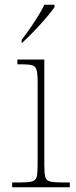

<svg xmlns="http://www.w3.org/2000/svg" viewBox="-20 -786 320 806"><path d="M31 0V-20H61Q97 -20 113.5 -24Q130 -28 134 -43.5Q138 -59 138 -94V-442Q138 -477 133.5 -492.5Q129 -508 115 -512Q101 -516 71 -516H53V-536H166V-94Q166 -59 170 -43.5Q174 -28 191 -24Q208 -20 245 -20H273V0ZM71 -619Q86 -638 104 -664Q122 -690 139 -717Q156 -744 166 -766H209V-756Q200 -743 183.5 -723Q167 -703 147 -681Q127 -659 107.5 -639.5Q88 -620 73 -606H71Z"/></svg>

Font: Noto Serif Bengali Thin
Style: Regular
Weight: 250
Version: Version 2.003